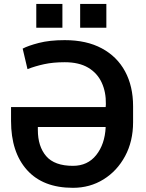

<svg xmlns="http://www.w3.org/2000/svg" viewBox="-20 -920 724 951"><path d="M341.3 10.3Q192.9 10.3 113.8 -77.9Q34.7 -166 34.7 -320.8V-389.6H503.4L504.4 -404.3Q505.4 -464.4 483.6 -511.2Q461.9 -558.1 416.5 -585Q371.1 -611.8 300.8 -611.8Q243.2 -611.8 198.5 -602.1Q153.8 -592.3 116.2 -577.6L92.3 -679.2Q118.7 -693.4 172.1 -707.3Q225.6 -721.2 300.8 -721.2Q408.7 -721.2 484.4 -680.4Q560.1 -639.6 599.6 -566.2Q639.2 -492.7 639.2 -394V-314.9Q639.2 -220.2 599.6 -146.7Q560.1 -73.2 492.7 -31.5Q425.3 10.3 341.3 10.3ZM341.3 -98.6Q414.1 -98.6 456.5 -151.9Q499 -205.1 503.4 -289.1L502.4 -291H167.5V-275.9Q167.5 -194.8 208.7 -146.7Q250 -98.6 341.3 -98.6ZM377 -782.7V-900.4H506.8V-782.7ZM159.7 -782.7V-900.4H289.1V-782.7Z"/></svg>

Font: Roboto Slab SemiBold
Style: Regular
Weight: 600
Designer: Google
Version: Version 2.001; ttfautohint (v1.8.3)